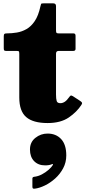

<svg xmlns="http://www.w3.org/2000/svg" viewBox="-20 -720 524 1150"><path d="M468 -92.5Q440.5 -49.5 391.8 -16.2Q343 17 265.5 17Q178 17 136.8 -18.8Q95.5 -54.5 95.5 -136V-395.5Q95.5 -406.5 93.8 -410.8Q92 -415 81 -415H17Q8 -415 5.2 -418.2Q2.5 -421.5 2.5 -431V-501Q2.5 -513 5.8 -516.5Q9 -520 20.5 -520Q50 -520 80.5 -525Q111 -530 138.8 -545.8Q166.5 -561.5 188.2 -593.8Q210 -626 222 -681.5Q224.5 -693 226.2 -696.5Q228 -700 242 -700H298.5Q315.5 -700 315.5 -683.5V-540Q315.5 -528.5 317.8 -524.2Q320 -520 331.5 -520H420Q432.5 -520 432.5 -506V-427Q432.5 -415 418.5 -415H331.5Q315.5 -415 315.5 -398.5V-154Q315.5 -128 319.5 -115Q323.5 -102 341.5 -102Q354.5 -102 367 -109.8Q379.5 -117.5 393.5 -137Q399 -145 403 -147.2Q407 -149.5 416.5 -144L457 -117.5Q467.5 -111 470.5 -106Q473.5 -101 468 -92.5ZM159.5 175.5Q159.5 131.5 191.8 105.8Q224 80 265 80Q315.5 80 346.2 113Q377 146 377 211Q377 253 358.2 288Q339.5 323 310.5 349Q281.5 375 249 390.8Q216.5 406.5 189 410Q180.5 411 177.2 408.8Q174 406.5 174 397V349.5Q174 340.5 184 339Q208 336.5 230.8 324.5Q253.5 312.5 271.2 296.8Q289 281 297 267.5Q298.5 265 296.8 263.5Q295 262 291 263.5Q275.5 270.5 250 270.5Q209 270.5 184.2 245Q159.5 219.5 159.5 175.5Z"/></svg>

Font: Besley* Fatface
Style: Regular
Weight: 900
Designer: Owen Earl
Foundry: indestructible type*
Version: Version 3.000; ttfautohint (v1.8.3)